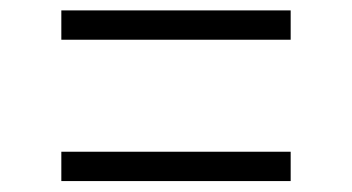

<svg xmlns="http://www.w3.org/2000/svg" viewBox="-20 -502 660 360"><path d="M95 -482.5H525V-427.5H95ZM95 -217.5H525V-162.5H95Z"/></svg>

Font: Monaspace Krypton Var ExLight
Style: Regular
Weight: 200
Designer: Riley Cran and the Lettermatic Team
Version: Version 1.200 (Monaspace Krypton Var)